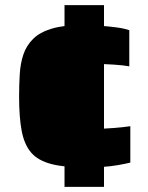

<svg xmlns="http://www.w3.org/2000/svg" viewBox="-20 -716 575 744"><path d="M313 -67Q230 -67 178.5 -80.5Q127 -94 100.5 -125Q74 -156 64 -209Q54 -262 54 -341Q54 -386 56.5 -428Q59 -470 70.5 -504.5Q82 -539 108 -565Q134 -591 180.5 -605Q227 -619 299 -619Q330 -619 364.5 -616.5Q399 -614 430 -610Q461 -606 481 -599V-459Q459 -463 422.5 -465.5Q386 -468 353 -468Q320 -468 300.5 -462.5Q281 -457 272 -443Q263 -429 260.5 -405Q258 -381 258 -342Q258 -304 261 -279.5Q264 -255 272.5 -241Q281 -227 300 -222Q319 -217 353 -217Q383 -217 421 -220Q459 -223 485 -227V-86Q465 -81 436 -76Q407 -71 375 -69Q343 -67 313 -67ZM230 8V-696H383V8Z"/></svg>

Font: Saira Expanded ExtraBold
Style: Regular
Weight: 800
Width: 7
Designer: Hector Gatti with collaboration of the Omnibus-Type team
Foundry: Omnibus-Type
Version: Version 1.101